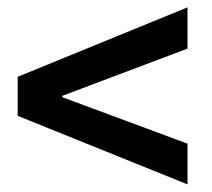

<svg xmlns="http://www.w3.org/2000/svg" viewBox="-20 -562 563 509"><path d="M26.9 -254.9V-358.4L477.1 -542.5V-433.1L145.5 -308.1V-304.2L477.1 -181.2V-73.2Z"/></svg>

Font: Reddit Sans SemiBold
Style: Regular
Weight: 600
Designer: Stephen Hutchings
Foundry: Reddit
Version: Version 1.013